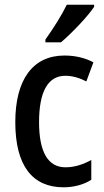

<svg xmlns="http://www.w3.org/2000/svg" viewBox="-20 -786 441 816"><path d="M380 -757V-766H264C242 -721 208 -667 173 -618V-606H239C283 -643 354 -717 380 -757ZM250 10C293 10 336 -1 368 -22V-106C333 -87 297 -75 258 -75C184 -75 146 -140 146 -267C146 -397 184 -464 258 -464C287 -464 318 -455 347 -440L377 -521C344 -539 302 -550 254 -550C119 -550 45 -447 45 -267C45 -80 119 10 250 10Z"/></svg>

Font: Noto Sans Lao Looped Condensed Medium
Style: Regular
Weight: 500
Width: 3
Designer: Mark Frömberg, Ben Mitchell
Foundry: The Fontpad Ltd
Version: Version 1.002